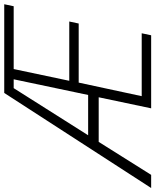

<svg xmlns="http://www.w3.org/2000/svg" viewBox="12 -824 754 933"><g transform="rotate(-90 389.5 -357.0)"><path d="M685.1 0H330.1L383.8 -254.9H167L6.8 0H-57.1L404.8 -713.9H835.9L826.2 -668H521L463.9 -397.9H752L742.2 -352.1H455.1L389.2 -45.9H694.8ZM199.2 -306.2H395L471.2 -668H428.2Z"/></g></svg>

Font: TypoPRO Open Sans
Style: Italic
Weight: 300
Italic angle: -12°
Foundry: Ascender Corporation
Version: Version 1.10